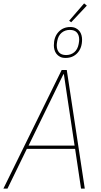

<svg xmlns="http://www.w3.org/2000/svg" viewBox="-37 -1110 594 1130"><path d="M440 0 405 -234H121L7 0H-17L326 -698H356L462 0ZM357 -552 339 -673H336L277 -552L131 -253H402ZM382 -979 370 -988 458 -1090 474 -1077ZM349 -769Q329 -769 316 -776Q303 -783 295 -793.5Q287 -804 283.5 -817Q280 -830 280 -843Q280 -892 307 -921.5Q334 -951 377 -951Q396 -951 409.5 -944Q423 -937 431 -926.5Q439 -916 442.5 -903Q446 -890 446 -877Q446 -828 419 -798.5Q392 -769 349 -769ZM352 -786Q380 -786 400 -802.5Q420 -819 426 -851Q428 -863 428.5 -867.5Q429 -872 429 -877Q429 -903 415.5 -918.5Q402 -934 374 -934Q346 -934 326 -917.5Q306 -901 300 -869Q298 -857 297.5 -852.5Q297 -848 297 -843Q297 -817 310.5 -801.5Q324 -786 352 -786Z"/></svg>

Font: IBM Plex Sans Condensed Thin
Style: Italic
Weight: 100
Width: 3
Italic angle: -11°
Designer: Mike Abbink, Paul van der Laan, Pieter van Rosmalen
Foundry: Bold Monday
Version: Version 1.3